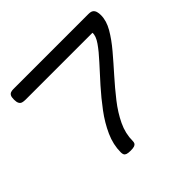

<svg xmlns="http://www.w3.org/2000/svg" viewBox="-170 -868 1059 1059"><g transform="rotate(-45 359.5 -339.0)"><path d="M282 10Q262 10 252.5 6.5Q243 3 239.5 -4Q236 -11 236 -22Q236 -82 262.5 -141Q289 -200 330.5 -255.5Q372 -311 417.5 -362Q463 -413 503.5 -457Q544 -501 569 -537Q594 -573 592 -599H70Q56 -599 46 -602Q36 -605 30.5 -615Q25 -625 25 -644Q25 -664 30 -673Q35 -682 44 -685Q53 -688 64 -688H649Q669 -688 678 -681Q687 -674 690.5 -662Q694 -650 694 -635Q694 -591 667 -544.5Q640 -498 598.5 -449Q557 -400 510.5 -348Q464 -296 422 -242.5Q380 -189 353.5 -133.5Q327 -78 327 -20Q327 -10 323.5 -3.5Q320 3 310.5 6.5Q301 10 282 10Z"/></g></svg>

Font: Fredoka Expanded
Style: Regular
Weight: 400
Width: 7
Designer: Ben Nathan
Foundry: Milena B. Brandão, Ben Nathan
Version: Version 2.001